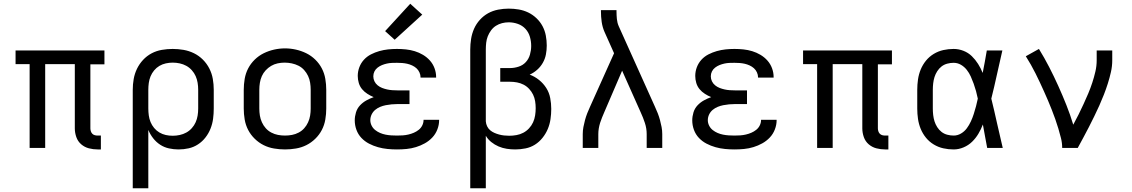

<svg xmlns="http://www.w3.org/2000/svg" viewBox="-20 -789 6040 1024"><path d="M501 8Q477 8 454 2Q431 -4 413 -19.5Q395 -35 387 -58Q379 -81 379 -104V-447H221V0H138V-447H63V-520H537V-446H462V-104Q462 -97 464.5 -89Q467 -81 472.5 -75.5Q478 -70 485.5 -68Q493 -66 501 -66H518V8Z M688 215V-310Q688 -339 693 -367.5Q698 -396 710.5 -422Q723 -448 743 -469.5Q763 -491 788.5 -504.5Q814 -518 843 -523Q872 -528 901 -528Q930 -528 959 -523Q988 -518 1014.5 -505Q1041 -492 1062 -471Q1083 -450 1096.5 -423.5Q1110 -397 1115 -368Q1120 -339 1120 -310V-210Q1120 -183 1116.5 -156Q1113 -129 1103 -103.5Q1093 -78 1076 -56Q1059 -34 1036 -19Q1013 -4 986.5 2Q960 8 932 8Q907 8 881.5 2.5Q856 -3 834.5 -17Q813 -31 797 -51.5Q781 -72 771 -96V215ZM901 -65Q920 -65 938.5 -69Q957 -73 973.5 -82Q990 -91 1003 -105.5Q1016 -120 1023.5 -137Q1031 -154 1034 -172.5Q1037 -191 1037 -210V-310Q1037 -329 1034 -347.5Q1031 -366 1023.5 -383Q1016 -400 1003 -414.5Q990 -429 973.5 -438Q957 -447 938.5 -451Q920 -455 901 -455Q883 -455 864.5 -451Q846 -447 830 -437.5Q814 -428 802 -413.5Q790 -399 783 -382Q776 -365 773.5 -346.5Q771 -328 771 -310V-210Q771 -192 773.5 -173.5Q776 -155 783 -138Q790 -121 802 -106.5Q814 -92 830 -82.5Q846 -73 864 -69Q882 -65 901 -65Z M1500 8Q1471 8 1441.5 3Q1412 -2 1386 -15Q1360 -28 1338.5 -49Q1317 -70 1303.5 -96Q1290 -122 1285 -151.5Q1280 -181 1280 -210V-310Q1280 -339 1285 -368.5Q1290 -398 1303.5 -424Q1317 -450 1338.5 -471Q1360 -492 1386.5 -505Q1413 -518 1442 -524.5Q1471 -531 1500 -531Q1529 -531 1558 -524.5Q1587 -518 1613.5 -505Q1640 -492 1661.5 -471Q1683 -450 1696.5 -424Q1710 -398 1715 -368.5Q1720 -339 1720 -310V-210Q1720 -181 1715 -151.5Q1710 -122 1696.5 -96Q1683 -70 1661.5 -49Q1640 -28 1614 -15Q1588 -2 1558.5 3Q1529 8 1500 8ZM1500 -66Q1519 -66 1537.5 -69.5Q1556 -73 1573 -82Q1590 -91 1602.5 -105Q1615 -119 1623 -136.5Q1631 -154 1634 -172.5Q1637 -191 1637 -210V-310Q1637 -329 1634 -348Q1631 -367 1623 -384Q1615 -401 1602 -415.5Q1589 -430 1572 -438.5Q1555 -447 1536 -451Q1517 -455 1498 -455Q1479 -455 1460.5 -451Q1442 -447 1426 -437.5Q1410 -428 1397 -414Q1384 -400 1376.5 -383Q1369 -366 1366 -347.5Q1363 -329 1363 -310V-210Q1363 -191 1366 -172.5Q1369 -154 1377 -136.5Q1385 -119 1397.5 -105Q1410 -91 1427 -82Q1444 -73 1462.5 -69.5Q1481 -66 1500 -66Z M2097 8Q2072 8 2046.5 5.5Q2021 3 1996 -4Q1971 -11 1948 -23Q1925 -35 1907.5 -53.5Q1890 -72 1881 -96.5Q1872 -121 1872 -147Q1872 -168 1878.5 -189.5Q1885 -211 1900 -227Q1915 -243 1934 -253.5Q1953 -264 1973 -271Q1956 -278 1939.5 -288.5Q1923 -299 1911 -313.5Q1899 -328 1893.5 -346.5Q1888 -365 1888 -384Q1888 -408 1896.5 -430.5Q1905 -453 1921 -470.5Q1937 -488 1958.5 -499Q1980 -510 2003 -516.5Q2026 -523 2049.5 -525.5Q2073 -528 2097 -528Q2121 -528 2145 -525.5Q2169 -523 2192 -516Q2215 -509 2236 -496.5Q2257 -484 2273 -466Q2289 -448 2297.5 -425Q2306 -402 2306 -378Q2306 -377 2306 -376.5Q2306 -376 2306 -375H2223Q2223 -375 2223 -375.5Q2223 -376 2223 -376Q2223 -390 2217 -403Q2211 -416 2201 -425Q2191 -434 2178 -440Q2165 -446 2151.5 -449Q2138 -452 2124.5 -453Q2111 -454 2097 -454Q2084 -454 2070.5 -453.5Q2057 -453 2043.5 -450Q2030 -447 2017.5 -442Q2005 -437 1994 -428.5Q1983 -420 1977 -408Q1971 -396 1971 -382Q1971 -368 1977 -355.5Q1983 -343 1994 -334Q2005 -325 2018 -320Q2031 -315 2044.5 -312Q2058 -309 2072 -308Q2086 -307 2100 -307H2164V-234H2100Q2084 -234 2068.5 -232.5Q2053 -231 2037.5 -228Q2022 -225 2007.5 -219Q1993 -213 1981 -203Q1969 -193 1962 -178.5Q1955 -164 1955 -148Q1955 -148 1955 -148Q1955 -148 1955 -148Q1955 -133 1962 -119Q1969 -105 1981 -95.5Q1993 -86 2007 -80Q2021 -74 2036 -71Q2051 -68 2066.5 -67Q2082 -66 2097 -66Q2113 -66 2128 -67Q2143 -68 2158 -71.5Q2173 -75 2187 -81Q2201 -87 2213 -96.5Q2225 -106 2232 -120Q2239 -134 2239 -150Q2239 -150 2239 -150Q2239 -150 2239 -150H2322Q2322 -149 2322 -149Q2322 -149 2322 -148Q2322 -123 2312.5 -98.5Q2303 -74 2285.5 -55.5Q2268 -37 2245.5 -24.5Q2223 -12 2198.5 -4.5Q2174 3 2148.5 5.5Q2123 8 2097 8ZM2085 -577 2034 -623 2168 -769 2232 -711Z M2488 215V-525Q2488 -553 2492.5 -581.5Q2497 -610 2508.5 -636Q2520 -662 2539.5 -683.5Q2559 -705 2583.5 -718.5Q2608 -732 2636.5 -737.5Q2665 -743 2693 -743Q2720 -743 2746.5 -738.5Q2773 -734 2797 -722.5Q2821 -711 2841 -692Q2861 -673 2873.5 -649.5Q2886 -626 2891 -599.5Q2896 -573 2896 -546Q2896 -522 2891.5 -498.5Q2887 -475 2875 -454Q2863 -433 2845 -417Q2827 -401 2805 -391Q2832 -381 2855 -362.5Q2878 -344 2893.5 -319.5Q2909 -295 2914.5 -266Q2920 -237 2920 -208Q2920 -181 2916 -153.5Q2912 -126 2901.5 -101Q2891 -76 2873.5 -54Q2856 -32 2833 -17.5Q2810 -3 2782.5 2.5Q2755 8 2728 8Q2705 8 2682.5 4.5Q2660 1 2639 -8Q2618 -17 2600 -31.5Q2582 -46 2571 -65V215ZM2696 -65Q2715 -65 2734.5 -68.5Q2754 -72 2771 -81Q2788 -90 2801.5 -104.5Q2815 -119 2823 -136.5Q2831 -154 2834 -173.5Q2837 -193 2837 -212Q2837 -231 2834 -249.5Q2831 -268 2823 -284.5Q2815 -301 2802 -315Q2789 -329 2772.5 -337.5Q2756 -346 2737.5 -349.5Q2719 -353 2700 -353H2648V-426H2700Q2723 -426 2746 -433.5Q2769 -441 2784.5 -458Q2800 -475 2806.5 -498Q2813 -521 2813 -544Q2813 -569 2806 -593Q2799 -617 2782.5 -635Q2766 -653 2742 -661.5Q2718 -670 2693 -670Q2675 -670 2657.5 -665.5Q2640 -661 2625 -651.5Q2610 -642 2599 -627Q2588 -612 2581.5 -595.5Q2575 -579 2573 -561Q2571 -543 2571 -525V-146V-142Q2572 -128 2578 -115.5Q2584 -103 2594 -94.5Q2604 -86 2616.5 -80.5Q2629 -75 2642 -71.5Q2655 -68 2668.5 -66.5Q2682 -65 2696 -65Z M3088 0V-74Q3088 -93 3091.5 -111.5Q3095 -130 3100 -148.5Q3105 -167 3112 -185Q3119 -203 3127 -220L3255 -505L3204 -619Q3193 -644 3189 -672Q3185 -700 3185 -728V-735H3268V-728Q3268 -708 3270 -687.5Q3272 -667 3280 -649L3473 -220Q3481 -203 3488 -185Q3495 -167 3500 -148.5Q3505 -130 3508.5 -111.5Q3512 -93 3512 -74V0H3429V-74Q3429 -104 3419.5 -133Q3410 -162 3397 -190L3298 -412L3203 -191Q3197 -177 3191 -162.5Q3185 -148 3180.5 -133.5Q3176 -119 3173.5 -104Q3171 -89 3171 -74V0Z M3897 8Q3872 8 3846.5 5.5Q3821 3 3796 -4Q3771 -11 3748 -23Q3725 -35 3707.5 -53.5Q3690 -72 3681 -96.5Q3672 -121 3672 -147Q3672 -168 3678.5 -189.5Q3685 -211 3700 -227Q3715 -243 3734 -253.5Q3753 -264 3773 -271Q3756 -278 3739.5 -288.5Q3723 -299 3711 -313.5Q3699 -328 3693.5 -346.5Q3688 -365 3688 -384Q3688 -408 3696.5 -430.5Q3705 -453 3721 -470.5Q3737 -488 3758.5 -499Q3780 -510 3803 -516.5Q3826 -523 3849.5 -525.5Q3873 -528 3897 -528Q3921 -528 3945 -525.5Q3969 -523 3992 -516Q4015 -509 4036 -496.5Q4057 -484 4073 -466Q4089 -448 4097.5 -425Q4106 -402 4106 -378Q4106 -377 4106 -376.5Q4106 -376 4106 -375H4023Q4023 -375 4023 -375.5Q4023 -376 4023 -376Q4023 -390 4017 -403Q4011 -416 4001 -425Q3991 -434 3978 -440Q3965 -446 3951.5 -449Q3938 -452 3924.5 -453Q3911 -454 3897 -454Q3884 -454 3870.5 -453.5Q3857 -453 3843.5 -450Q3830 -447 3817.5 -442Q3805 -437 3794 -428.5Q3783 -420 3777 -408Q3771 -396 3771 -382Q3771 -368 3777 -355.5Q3783 -343 3794 -334Q3805 -325 3818 -320Q3831 -315 3844.5 -312Q3858 -309 3872 -308Q3886 -307 3900 -307H3964V-234H3900Q3884 -234 3868.5 -232.5Q3853 -231 3837.5 -228Q3822 -225 3807.5 -219Q3793 -213 3781 -203Q3769 -193 3762 -178.5Q3755 -164 3755 -148Q3755 -148 3755 -148Q3755 -148 3755 -148Q3755 -133 3762 -119Q3769 -105 3781 -95.5Q3793 -86 3807 -80Q3821 -74 3836 -71Q3851 -68 3866.5 -67Q3882 -66 3897 -66Q3913 -66 3928 -67Q3943 -68 3958 -71.5Q3973 -75 3987 -81Q4001 -87 4013 -96.5Q4025 -106 4032 -120Q4039 -134 4039 -150Q4039 -150 4039 -150Q4039 -150 4039 -150H4122Q4122 -149 4122 -149Q4122 -149 4122 -148Q4122 -123 4112.5 -98.5Q4103 -74 4085.5 -55.5Q4068 -37 4045.5 -24.5Q4023 -12 3998.5 -4.5Q3974 3 3948.5 5.5Q3923 8 3897 8Z M4701 8Q4677 8 4654 2Q4631 -4 4613 -19.5Q4595 -35 4587 -58Q4579 -81 4579 -104V-447H4421V0H4338V-447H4263V-520H4737V-446H4662V-104Q4662 -97 4664.5 -89Q4667 -81 4672.5 -75.5Q4678 -70 4685.5 -68Q4693 -66 4701 -66H4718V8Z M5066 8Q5038 8 5011 2Q4984 -4 4960 -18.5Q4936 -33 4918.5 -54.5Q4901 -76 4890.5 -101.5Q4880 -127 4876 -154.5Q4872 -182 4872 -210V-310Q4872 -338 4876 -365.5Q4880 -393 4890.5 -418.5Q4901 -444 4918.5 -465.5Q4936 -487 4960 -501.5Q4984 -516 5011 -522Q5038 -528 5066 -528Q5093 -528 5118.5 -518Q5144 -508 5163 -489.5Q5182 -471 5196.5 -448Q5211 -425 5221 -400Q5227 -430 5232.5 -460Q5238 -490 5243 -520H5326Q5311 -456 5297 -391.5Q5283 -327 5267 -263Q5283 -198 5297.5 -132Q5312 -66 5328 0H5245Q5239 -31 5233.5 -62Q5228 -93 5222 -125Q5212 -99 5198 -75.5Q5184 -52 5164.5 -33Q5145 -14 5119 -3Q5093 8 5066 8ZM5066 -66Q5087 -66 5105.5 -77Q5124 -88 5136.5 -105Q5149 -122 5158 -141.5Q5167 -161 5173.5 -181.5Q5180 -202 5185.5 -222.5Q5191 -243 5195 -263Q5191 -283 5185.5 -303Q5180 -323 5173 -342.5Q5166 -362 5157.5 -381Q5149 -400 5136 -416.5Q5123 -433 5105 -443.5Q5087 -454 5066 -454Q5049 -454 5032 -449.5Q5015 -445 5001.5 -434.5Q4988 -424 4978.5 -409Q4969 -394 4964 -378Q4959 -362 4957 -344.5Q4955 -327 4955 -310V-210Q4955 -193 4957 -175.5Q4959 -158 4964 -142Q4969 -126 4978.5 -111Q4988 -96 5001.5 -85.5Q5015 -75 5032 -70.5Q5049 -66 5066 -66Z M5645 0Q5645 -27 5638.5 -52.5Q5632 -78 5624.5 -103.5Q5617 -129 5608 -154Q5599 -179 5589.5 -203.5Q5580 -228 5569.5 -252.5Q5559 -277 5548 -301.5Q5537 -326 5526 -349.5Q5515 -373 5503 -397Q5491 -421 5478 -444Q5465 -467 5451 -489L5521 -528Q5550 -481 5575.5 -431.5Q5601 -382 5624 -331Q5647 -280 5667.5 -228.5Q5688 -177 5704 -124Q5719 -151 5732.5 -178.5Q5746 -206 5759 -234Q5772 -262 5784 -290.5Q5796 -319 5805.5 -348Q5815 -377 5822 -407Q5829 -437 5829 -468V-520H5912V-468Q5912 -436 5905 -405Q5898 -374 5888.5 -344Q5879 -314 5867.5 -284.5Q5856 -255 5843 -226Q5830 -197 5816 -168.5Q5802 -140 5787.5 -111.5Q5773 -83 5758 -55.5Q5743 -28 5728 0Z"/></svg>

Font: Zed Sans Extended
Style: Regular
Weight: 400
Width: 7
Designer: Belleve Invis
Foundry: Belleve Invis
Version: Version 1.0.0; ttfautohint (v1.8.4)